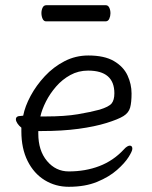

<svg xmlns="http://www.w3.org/2000/svg" viewBox="-20 -699 583 737"><path d="M157 -617Q148 -617 143.5 -627Q139 -637 139 -649Q139 -660 143.5 -669.5Q148 -679 158 -679H386Q395 -679 399.5 -669.5Q404 -660 404 -648Q404 -637 399.5 -627Q395 -617 385 -617ZM127 -196V-186Q127 -121 160.5 -81Q194 -41 244 -41Q308 -41 361.5 -61.5Q415 -82 455 -125Q462 -133 468 -136.5Q474 -140 478 -140Q488 -140 488 -128Q488 -119 473.5 -96Q459 -73 429 -46.5Q399 -20 353 -1Q307 18 244 18Q193 18 151.5 -7.5Q110 -33 86 -81Q62 -129 62 -195V-209Q53 -216 47 -225Q41 -234 41 -241Q41 -254 60 -254Q61 -254 64.5 -254.5Q68 -255 69 -255Q76 -291 97.5 -331Q119 -371 152 -406.5Q185 -442 227.5 -464Q270 -486 319 -486Q381 -486 417.5 -464.5Q454 -443 469.5 -409.5Q485 -376 485 -340Q485 -306 479.5 -286Q474 -266 454 -253.5Q434 -241 389 -227Q344 -213 281.5 -204.5Q219 -196 140 -196ZM155 -252Q229 -252 279 -260.5Q329 -269 362 -278Q398 -289 408.5 -302Q419 -315 419 -341Q419 -428 318 -428Q281 -428 250 -411Q219 -394 195.5 -367Q172 -340 156.5 -309.5Q141 -279 135 -252Z"/></svg>

Font: Moon Stars Kai HW
Style: Regular
Weight: 400
Designer: GuiWonder
Version: Version 1.101